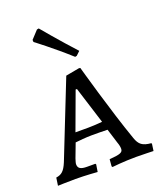

<svg xmlns="http://www.w3.org/2000/svg" viewBox="-141 -849 792 946"><g transform="rotate(-20 255.0 -376.0)"><path d="M297 -566 306 -568 326 -587C254 -665 176 -759 176 -759L166 -757L128 -716L129 -705C129 -705 213 -642 297 -566ZM284 7C284 7 345 0 410 0C440 0 501 2 501 2L506 -34L504 -38C459 -42 442 -55 429 -93C372 -254 302 -506 302 -506L295 -507L224 -494L67 -97C50 -56 35 -43 6 -39L0 2C0 2 51 0 92 0C146 0 207 5 207 5L213 -33L210 -37H167C134 -37 120 -45 120 -67C120 -73 123 -82 127 -95L155 -169C174 -171 211 -175 241 -175C263 -175 304 -175 324 -174L348 -97C353 -84 355 -72 355 -63C355 -44 340 -38 284 -34L281 2ZM171 -216 244 -414H251L312 -220C293 -218 260 -216 239 -216Z"/></g></svg>

Font: Alegreya SC
Style: Regular
Weight: 400
Designer: Juan Pablo del Peral
Foundry: Huerta Tipografica
Version: Version 2.007;PS 002.007;hotconv 1.0.88;makeotf.lib2.5.64775